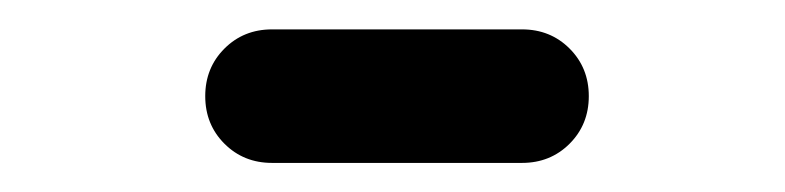

<svg xmlns="http://www.w3.org/2000/svg" viewBox="-20 -570 540 132"><path d="M167 -458Q147.5 -458 134.3 -471.2Q121.1 -484.4 121.1 -503.9Q121.1 -523.4 134.3 -536.6Q147.5 -549.8 167 -549.8H338.9Q358.4 -549.8 371.6 -536.6Q384.8 -523.4 384.8 -503.9Q384.8 -484.4 371.6 -471.2Q358.4 -458 338.9 -458Z"/></svg>

Font: Rounded Mgen+ 1m medium
Style: Regular
Weight: 500
Designer: [Source Han Sans]
Ryoko NISHIZUKA  (kana & ideographs); Paul D. Hunt (Latin, Greek & Cyrillic); Wenlong ZHANG  (bopomofo
Version: Version 1.059.20150602